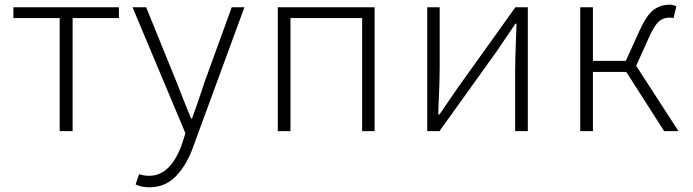

<svg xmlns="http://www.w3.org/2000/svg" viewBox="-20 -558 2950 817"><path d="M234 -481H37V-527H486V-481H289V0H234Z M557 227 572 183Q591 190 615 190Q662 190 697.5 154Q733 118 755 53L769 9L544 -527H602L734 -202L759 -138L793 -54H797Q805 -74 834 -159L848 -202L966 -527H1020L803 64Q776 142 730 190.5Q684 239 615 239Q583 239 557 227Z M1162 -527H1574V0H1521V-481H1216V0H1162Z M1798 -527H1851V-270Q1851 -213 1846 -106L1845 -71H1850L1929 -186L2173 -527H2226V0H2172V-258Q2172 -290 2176 -406L2178 -457H2173Q2123 -382 2096 -343L1850 0H1798Z M2449 -527H2503V-299H2643L2701 -427Q2731 -493 2760.5 -515.5Q2790 -538 2830 -538Q2844 -538 2858 -531L2846 -481Q2840 -483 2828 -483Q2803 -483 2784.5 -467.5Q2766 -452 2744 -404L2687 -278L2867 0H2806L2645 -252H2503V0H2449Z"/></svg>

Font: Nebula Sans Light
Style: Regular
Weight: 300
Designer: Paul D. Hunt for Adobe (as Source Sans)
Foundry: Nebula Entertainment & Broadcasting LLC
Version: Version 1.010